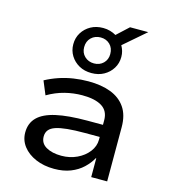

<svg xmlns="http://www.w3.org/2000/svg" viewBox="-124 -951 931 1058"><g transform="rotate(15 341.0 -422.0)"><path d="M283 9Q224 9 177.5 -11Q131 -31 104.5 -65.5Q78 -100 78 -144Q78 -197 111.5 -230.5Q145 -264 214 -279.5Q283 -295 391 -295H498V-226H397Q338 -226 297.5 -222Q257 -218 231.5 -209.5Q206 -201 194 -186Q182 -171 182 -149Q182 -110 216 -90.5Q250 -71 303 -71Q351 -71 391.5 -90Q432 -109 456.5 -141Q481 -173 481 -210V-321Q481 -374 442 -398.5Q403 -423 330 -423Q280 -423 230.5 -410.5Q181 -398 133 -370L101 -447Q136 -466 175.5 -479.5Q215 -493 257.5 -499.5Q300 -506 343 -506Q416 -506 470 -485.5Q524 -465 554 -421.5Q584 -378 584 -309V0H493V-107L491 -108Q474 -77 445.5 -50Q417 -23 376.5 -7Q336 9 283 9ZM345 -554Q305 -554 274.5 -571Q244 -588 226 -617Q208 -646 208 -682Q208 -719 226 -748Q244 -777 274.5 -794Q305 -811 345 -811Q366 -811 385 -805.5Q404 -800 419 -791L486 -853H590L465 -745Q473 -731 477.5 -715.5Q482 -700 482 -682Q482 -646 464 -617Q446 -588 415.5 -571Q385 -554 345 -554ZM345 -609Q377 -609 398 -629.5Q419 -650 419 -682Q419 -716 398 -736.5Q377 -757 345 -757Q313 -757 291.5 -736.5Q270 -716 270 -682Q270 -650 291.5 -629.5Q313 -609 345 -609Z"/></g></svg>

Font: Nunito Sans 7pt SemiExpanded Medium
Style: Regular
Weight: 500
Width: 6
Designer: Vernon Adams
Foundry: Vernon Adams
Version: Version 3.101;gftools[0.9.27]